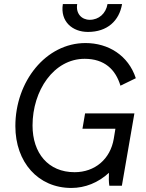

<svg xmlns="http://www.w3.org/2000/svg" viewBox="-20 -919 723 950"><path d="M333 11C401 11 466 -15 519 -64C518 -39 518 -18 521 0H583L645 -358H401L388 -282H551L543 -233C526 -131 449 -67 349 -67C219 -67 141 -161 141 -298C141 -471 246 -628 399 -628C497 -628 552 -575 576 -495L652 -532C615 -645 516 -706 403 -706C207 -706 56 -516 56 -295C56 -116 169 11 333 11ZM415 -761C511 -761 570 -816 584 -899H512C504 -852 469 -821 424 -821C384 -821 354 -852 362 -899H291C277 -812 339 -761 415 -761Z"/></svg>

Font: Fixel Text 20240404
Style: Italic
Weight: 400
Width: 4
Italic angle: -10°
Designer: AlfaBravo + MacPaw
Foundry: Kyrylo Tkachov, Marchela Mozhyna, Serhii Makarenko, Maria Weinstein, Zakhar Kryvoshyya
Version: Version 1.211;Glyphs 3.2 (3225)